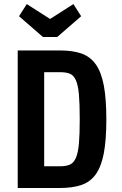

<svg xmlns="http://www.w3.org/2000/svg" viewBox="-20 -940 610 960"><path d="M68.6 0H279.3Q342.1 0 386.7 -15Q431.3 -30 458.9 -68.6Q486.4 -107.3 499.1 -173.7Q511.7 -240.1 511.7 -343Q511.7 -445.9 499.1 -512.6Q486.4 -579.4 458.9 -618.2Q431.3 -657 387.4 -672.4Q343.6 -687.7 281.4 -687.7H68.6ZM200.9 -108.6V-579.1H280Q310 -579.1 329 -571.6Q348 -564.1 359.2 -539.4Q370.4 -514.6 374.6 -467.9Q378.7 -421.3 378.7 -342.3Q378.7 -267.9 374.6 -221.9Q370.4 -176 359.6 -150.9Q348.7 -125.7 329.7 -117.1Q310.7 -108.6 280 -108.6ZM266 -754.9 385.7 -858.9 347 -919.6 230.4 -845.1 113.9 -919.6 75.1 -858.9 194.9 -754.9Z"/></svg>

Font: Secuela Black
Style: Regular
Weight: 900
Designer: Fernando Haro
Foundry: deFharo
Version: Version 1.704